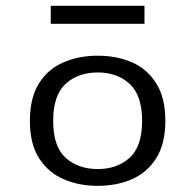

<svg xmlns="http://www.w3.org/2000/svg" viewBox="-20 -614 657 646"><path d="M308.9 11.3Q245.2 11.3 193.5 -11.3Q141.9 -33.9 111.3 -81.9Q80.6 -129.8 80.6 -207.3Q80.6 -284.7 110.9 -333.1Q141.1 -381.5 193.1 -404Q245.2 -426.6 308.9 -426.6Q373.4 -426.6 424.6 -404Q475.8 -381.5 506 -333.1Q536.3 -284.7 536.3 -207.3Q536.3 -130.6 506 -82.3Q475.8 -33.9 424.6 -11.3Q373.4 11.3 308.9 11.3ZM308.9 -45.2Q374.2 -45.2 416.1 -83.1Q458.1 -121 458.1 -207.3Q458.1 -293.5 416.1 -331.9Q374.2 -370.2 308.9 -370.2Q242.7 -370.2 200.8 -331.9Q158.9 -293.5 158.9 -207.3Q158.9 -121 200.8 -83.1Q242.7 -45.2 308.9 -45.2ZM150.8 -533.9V-594.4H466.1V-533.9Z"/></svg>

Font: Playfair 5pt SemiExpanded Light
Style: Regular
Weight: 300
Width: 6
Designer: Claus Eggers Sørensen
Foundry: Claus Eggers Sørensen
Version: Version 2.203